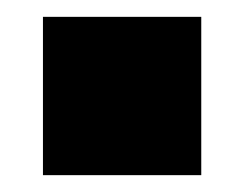

<svg xmlns="http://www.w3.org/2000/svg" viewBox="-20 -458 290 228"><path d="M31 -438H219V-250H31Z"/></svg>

Font: CostaRica
Style: Normal
Weight: 900
Version: Version 1.3